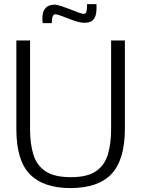

<svg xmlns="http://www.w3.org/2000/svg" viewBox="-20 -914 695 945"><path d="M326.2 11.7Q193.8 11.7 127.2 -56.2Q60.5 -124 60.5 -278.3V-714.8H127.9V-279.3Q127.9 -205.6 144.5 -152.3Q161.1 -99.1 204.6 -70.6Q248 -42 329.1 -42Q409.7 -42 452.4 -71.3Q495.1 -100.6 511 -154.1Q526.9 -207.5 526.9 -279.3V-714.8H594.7V-281.7Q594.7 -127.9 529.1 -58.1Q463.4 11.7 326.2 11.7ZM397.9 -801.8Q375.5 -801.8 346.4 -811.8Q317.4 -821.8 291.5 -832.3Q265.6 -842.8 252.4 -843.8Q243.7 -843.8 239.3 -833Q234.9 -822.3 234.9 -800.3H189.9Q189.5 -806.2 189 -811.5Q188.5 -816.9 188.5 -821.8Q188.5 -852.1 198.5 -866.9Q208.5 -881.8 222.2 -886.5Q235.8 -891.1 246.6 -891.1Q259.8 -891.1 281 -884.3Q302.2 -877.4 325 -868.4Q347.7 -859.4 366 -852.5Q384.3 -845.7 391.6 -845.7Q403.3 -845.7 406 -859.4Q408.7 -873 408.7 -893.6H454.6Q455.1 -888.7 455.1 -884.5Q455.1 -880.4 455.1 -876.5Q455.1 -843.8 446.5 -827.9Q438 -812 425 -806.9Q412.1 -801.8 397.9 -801.8Z"/></svg>

Font: Pontano Sans Light
Style: Regular
Weight: 300
Designer: Vernon Adams
Foundry: Vernon Adams
Version: Version 2.001